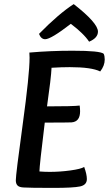

<svg xmlns="http://www.w3.org/2000/svg" viewBox="-20 -912 530 935"><path d="M457 -758Q457 -727 414 -709Q400 -730 377.5 -751.5Q355 -773 340 -784L325 -796Q228 -721 200 -721Q180 -721 170 -747Q266 -845 339 -892Q457 -800 457 -758ZM468 -564Q426 -585 320 -585Q279 -585 231 -582Q229 -534 209 -394Q338 -394 368 -398Q370 -384 370 -370Q370 -319 328 -316Q306 -315 198 -315Q172 -103 172 -77Q198 -75 222 -75Q272 -75 323 -82Q374 -89 390 -99Q403 -63 403 -40Q403 -11 369.5 -4Q336 3 242 3Q123 3 95 1Q74 0 65.5 -8.5Q57 -17 57 -34Q57 -62 90.5 -306Q124 -550 124 -631Q124 -649 123 -656Q226 -665 333 -665Q469 -665 485 -650Q490 -639 490 -622Q490 -592 468 -564Z"/></svg>

Font: Overlock
Style: Bold Italic
Weight: 700
Version: Version 1.001